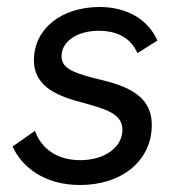

<svg xmlns="http://www.w3.org/2000/svg" viewBox="-20 -521 515 549"><path d="M209 8C328 8 414 -61 414 -164C414 -258 324 -280 247 -298C187 -314 156 -327 156 -360C156 -405 204 -433 262 -433C312 -433 353 -415 373 -369L430 -405C403 -467 341 -501 265 -501C155 -501 77 -438 77 -349C77 -269 152 -244 222 -226C280 -209 330 -197 330 -150C330 -97 275 -63 210 -63C143 -63 98 -96 80 -147L16 -102C42 -45 105 8 209 8Z"/></svg>

Font: HK Grotesk
Style: Italic
Weight: 400
Italic angle: -16°
Designer: Alfredo Marco Pradil
Foundry: Hanken Design Co.
Version: Version 3.001;FEAKit 1.0